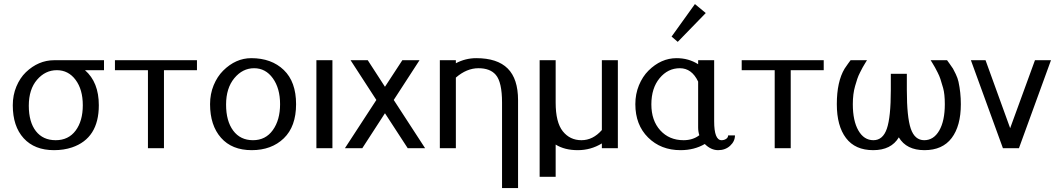

<svg xmlns="http://www.w3.org/2000/svg" viewBox="-20 -741 5280 960"><path d="M474.1 -214.8Q474.1 -49.3 339.8 -3.9Q299.3 9.8 250 9.8Q152.8 9.8 98.4 -49.8Q43.9 -109.4 43.9 -214.8Q43.9 -265.6 62 -308.6Q80.1 -351.6 109.4 -379.9Q171.9 -439.5 250 -439.9H500V-390.1H404.8Q474.1 -330.1 474.1 -214.8ZM394 -214.8Q394 -293.5 357.9 -341.8Q321.8 -390.1 264.2 -390.1Q206.5 -390.1 165.3 -342.3Q124 -294.4 124 -212.6Q124 -130.9 159.4 -85.4Q194.8 -40 258.5 -40Q322.3 -40 358.2 -88.1Q394 -136.2 394 -214.8Z M554.7 0ZM799.8 -390.1V0H719.7V-390.1H554.7V-439.9H964.8V-390.1Z M1030.3 0ZM1344.2 -90.6Q1380.4 -141.1 1380.4 -220.2Q1380.4 -299.3 1344.2 -349.6Q1308.1 -399.9 1250.5 -399.9Q1192.9 -399.9 1151.6 -350.1Q1110.4 -300.3 1110.4 -218Q1110.4 -135.7 1146 -87.9Q1181.6 -40 1244.9 -40Q1308.1 -40 1344.2 -90.6ZM1030.3 -220.2Q1030.3 -271 1048.3 -314.9Q1066.4 -358.4 1095.7 -387.7Q1158.7 -450.2 1236.3 -450.2Q1337.4 -450.2 1398.9 -391.1Q1460.4 -332 1460.4 -220.2Q1460.4 -108.4 1398.9 -49.3Q1337.4 9.8 1238.5 9.8Q1139.6 9.8 1085 -52.2Q1030.3 -114.3 1030.3 -220.2Z M1562 0ZM1562 -439.9H1642.1V0H1562Z M1704.6 0ZM1861.8 -241.2 1732.9 -439.9H1818.8L1904.8 -307.1L1991.7 -439.9H2077.6L1948.7 -241.2L2105.5 0H2018.6L1904.8 -174.8L1791.5 0H1704.6Z M2179.2 0ZM2259.3 -353V0H2179.2V-439.9H2259.3V-424.8Q2307.6 -450.2 2361.3 -450.2Q2466.8 -450.2 2518.6 -398.4Q2570.3 -346.7 2570.3 -240.2V199.2H2490.2V-228Q2490.2 -330.6 2459 -366.7Q2430.7 -399.9 2372.1 -399.9Q2313.5 -399.9 2259.3 -353Z M2678.2 0ZM2989.3 -90.8V-439.9H3069.3V0H2989.3V-23.9Q2934.1 9.8 2868.7 9.8Q2803.2 9.8 2758.3 -18.1V143.1H2678.2V-439.9H2758.3V-228Q2758.3 -129.4 2793.9 -84.7Q2829.6 -40 2887.2 -40Q2944.8 -40 2989.3 -90.8Z M3156.7 0ZM3337.9 -531.7ZM3337.9 -531.7ZM3454.6 -720.7 3508.8 -675.8 3368.7 -531.7 3337.9 -558.1ZM3156.7 0ZM3550.8 -439.9V-134.8Q3550.8 -40 3587.9 -40Q3600.6 -40 3610.6 -46.6Q3620.6 -53.2 3620.6 -64H3654.8Q3654.8 -34.7 3630.9 -12.5Q3606.9 9.8 3570.8 9.8Q3534.7 9.8 3503.9 -21Q3451.2 9.8 3382.8 9.8Q3284.2 9.8 3220.5 -53.5Q3156.7 -116.7 3156.7 -220.2Q3156.7 -271 3174.8 -314.9Q3192.9 -358.4 3222.2 -387.7Q3285.2 -450.2 3362.8 -450.2Q3423.3 -450.2 3470.7 -419.9V-439.9ZM3470.7 -333Q3439 -399.9 3379.2 -399.9Q3319.3 -399.9 3278.1 -350.1Q3236.8 -300.3 3236.8 -219.2Q3236.8 -138.2 3281.5 -89.1Q3326.2 -40 3397.9 -40Q3444.3 -40 3476.6 -64.9Q3470.7 -83 3470.7 -104Z M3688.5 0ZM3933.6 -390.1V0H3853.5V-390.1H3688.5V-439.9H4098.6V-390.1Z M4514.2 -291Q4514.2 -155.3 4533.9 -97.7Q4553.7 -40 4601.1 -40Q4648.4 -40 4676.3 -88.4Q4704.1 -136.7 4704.1 -220.2Q4704.1 -271 4695.6 -301Q4687 -331.1 4681.9 -346.4Q4676.8 -361.8 4668 -378.9Q4659.2 -396 4655 -403.8Q4650.9 -411.6 4642.3 -425.3Q4633.8 -439 4633.3 -439.9H4715.3Q4716.3 -438.5 4728.5 -421.6Q4740.7 -404.8 4744.9 -397.9Q4749 -391.1 4758.8 -370.6Q4768.6 -350.1 4772.5 -332Q4784.2 -277.8 4784.2 -220.2Q4784.2 -111.3 4738.3 -50.8Q4692.4 9.8 4602.3 9.8Q4512.2 9.8 4474.1 -54.2Q4436 9.8 4345.9 9.8Q4255.9 9.8 4210 -50.8Q4164.1 -111.3 4164.1 -220.2Q4164.1 -333 4203.1 -397.9Q4207 -404.8 4219.5 -421.6Q4231.9 -438.5 4232.9 -439.9H4314.9Q4314.5 -439 4305.9 -425.3Q4297.4 -411.6 4293.2 -403.8Q4289.1 -396 4280.3 -378.9Q4271.5 -361.8 4266.4 -346.4Q4261.2 -331.1 4255.4 -310.5Q4244.1 -271.5 4244.1 -220.2Q4244.1 -136.7 4272 -88.4Q4299.8 -40 4347.2 -40Q4394.5 -40 4414.3 -97.7Q4434.1 -155.3 4434.1 -291V-372.1H4514.2Z M4834.5 0ZM5074.7 0H4994.6L4834.5 -439.9H4907.7L5030.8 -100.1L5154.8 -439.9H5234.9Z"/></svg>

Font: Pfennig
Style: Medium
Weight: 500
Version: Version 20120410 ; ttfautohint (v0.8)